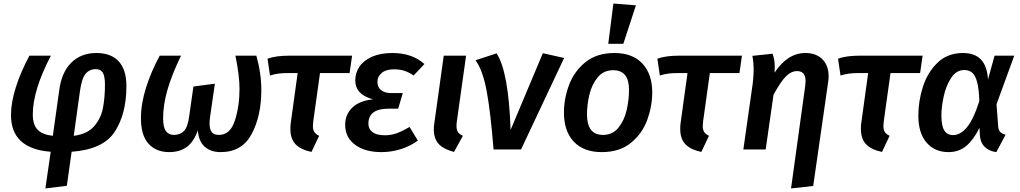

<svg xmlns="http://www.w3.org/2000/svg" viewBox="-20 -843 5751 1083"><path d="M693 -357Q693 -202 628 -101Q563 0 384 13L357 205L236 220L266 13Q42 -4 42 -194Q42 -266 70 -353Q98 -440 146 -529H267Q165 -334 165 -197Q165 -139 192.5 -111Q220 -83 278 -77L314 -333Q327 -435 382 -489.5Q437 -544 524 -544Q606 -544 649.5 -497Q693 -450 693 -357ZM431 -329 396 -77Q471 -86 510 -130Q549 -174 560.5 -233Q572 -292 572 -366Q572 -414 559.5 -433.5Q547 -453 520 -453Q485 -453 463 -427Q441 -401 431 -329Z M775 -176Q775 -257 803.5 -348Q832 -439 881 -529H1001Q948 -419 924 -334.5Q900 -250 900 -176Q900 -126 915.5 -104Q931 -82 961 -82Q996 -82 1017.5 -104Q1039 -126 1047 -186L1071 -355L1192 -371L1165 -184Q1162 -165 1162 -147Q1162 -115 1174 -98.5Q1186 -82 1215 -82Q1279 -82 1305 -163.5Q1331 -245 1331 -341Q1331 -416 1308 -529H1426Q1454 -430 1454 -335Q1454 -189 1399.5 -87Q1345 15 1225 15Q1168 15 1134 -16Q1100 -47 1096 -108Q1073 -43 1033.5 -14Q994 15 934 15Q861 15 818 -32Q775 -79 775 -176Z M1747 -159Q1745 -139 1745 -132Q1745 -111 1753 -98.5Q1761 -86 1780 -77L1737 14Q1676 1 1647 -29.5Q1618 -60 1618 -115Q1618 -137 1620 -149L1659 -431H1610Q1575 -431 1551.5 -428Q1528 -425 1503 -417L1489 -512Q1536 -529 1611 -529H1966L1952 -431H1785Z M1927 -139Q1927 -196 1966 -235Q2005 -274 2084 -283Q1984 -309 1984 -390Q1984 -432 2007.5 -467Q2031 -502 2078.5 -523Q2126 -544 2194 -544Q2304 -544 2374 -482L2313 -417Q2287 -435 2261.5 -443.5Q2236 -452 2202 -452Q2158 -452 2133.5 -432Q2109 -412 2109 -381Q2109 -351 2129.5 -334.5Q2150 -318 2187 -318H2252L2226 -230H2171Q2058 -230 2058 -145Q2058 -115 2081.5 -97.5Q2105 -80 2151 -80Q2185 -80 2216.5 -91Q2248 -102 2290 -127L2337 -50Q2295 -19 2241.5 -2Q2188 15 2131 15Q2039 15 1983 -26.5Q1927 -68 1927 -139Z M2557 -159Q2555 -148 2555 -131Q2555 -110 2563 -98Q2571 -86 2591 -77L2541 14Q2482 -1 2454.5 -31Q2427 -61 2427 -114Q2427 -130 2430 -149L2483 -529H2609Z M2860 -110 3042 -543 3162 -516 2919 0H2764Q2747 -212 2725 -330Q2703 -448 2662 -503L2781 -542Q2849 -438 2860 -110Z M3161 -208Q3161 -286 3189.5 -363Q3218 -440 3282 -492Q3346 -544 3446 -544Q3548 -544 3603.5 -484.5Q3659 -425 3659 -322Q3659 -244 3631 -167Q3603 -90 3539 -37.5Q3475 15 3374 15Q3272 15 3216.5 -44Q3161 -103 3161 -208ZM3528 -336Q3528 -447 3439 -447Q3384 -447 3351 -406.5Q3318 -366 3304.5 -309Q3291 -252 3291 -198Q3291 -82 3381 -82Q3436 -82 3469 -123.5Q3502 -165 3515 -223Q3528 -281 3528 -336ZM3567 -813 3496 -596H3411L3440 -823Z M3946 -159Q3944 -139 3944 -132Q3944 -111 3952 -98.5Q3960 -86 3979 -77L3936 14Q3875 1 3846 -29.5Q3817 -60 3817 -115Q3817 -137 3819 -149L3858 -431H3809Q3774 -431 3750.5 -428Q3727 -425 3702 -417L3688 -512Q3735 -529 3810 -529H4165L4151 -431H3984Z M4522 -359Q4524 -379 4524 -386Q4524 -442 4476 -442Q4443 -442 4413 -412Q4383 -382 4343 -308L4299 0H4173L4226 -373Q4231 -420 4231 -448Q4231 -488 4224 -528L4338 -540Q4344 -522 4347 -506Q4350 -490 4350 -465Q4350 -445 4349 -433Q4422 -544 4523 -544Q4584 -544 4619 -508.5Q4654 -473 4654 -412Q4654 -396 4651 -378L4567 206L4442 220Z M4965 -159Q4963 -139 4963 -132Q4963 -111 4971 -98.5Q4979 -86 4998 -77L4955 14Q4894 1 4865 -29.5Q4836 -60 4836 -115Q4836 -137 4838 -149L4877 -431H4828Q4793 -431 4769.5 -428Q4746 -425 4721 -417L4707 -512Q4754 -529 4829 -529H5184L5170 -431H5003Z M5553 -395 5590 -529H5701L5601 -255L5610 -135Q5611 -112 5620.5 -100.5Q5630 -89 5652 -83L5600 15Q5559 10 5534 -15Q5509 -40 5507 -82L5505 -122Q5472 -55 5430.5 -20Q5389 15 5330 15Q5253 15 5206.5 -38.5Q5160 -92 5160 -191Q5160 -273 5186 -354Q5212 -435 5268.5 -489.5Q5325 -544 5412 -544Q5478 -544 5513 -507.5Q5548 -471 5553 -395ZM5290 -192Q5290 -133 5306.5 -107Q5323 -81 5357 -81Q5396 -81 5432.5 -123Q5469 -165 5504 -272Q5502 -340 5492 -378.5Q5482 -417 5464.5 -432.5Q5447 -448 5419 -448Q5374 -448 5345 -403.5Q5316 -359 5303 -299Q5290 -239 5290 -192Z"/></svg>

Font: FiraGO Medium
Style: Italic
Weight: 500
Italic angle: -8°
Designer: bBox Type GmbH
Foundry: bBox Type GmbH
Version: Version 1.001